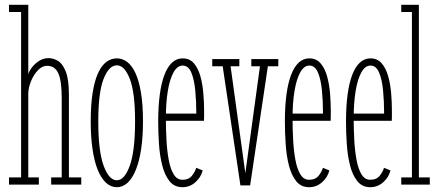

<svg xmlns="http://www.w3.org/2000/svg" viewBox="-20 -770 1837 801"><path d="M17.5 0V-30H68V-720H17.5V-750H98V-459Q99.5 -469.5 111 -485.8Q122.5 -502 141.2 -514.8Q160 -527.5 182.5 -527.5Q202 -527.5 221.5 -516.2Q241 -505 254.2 -472Q267.5 -439 267.5 -373.5V-30H319V0H193.5V-30H237.5V-360Q237.5 -433 223.2 -464.2Q209 -495.5 176.5 -495.5Q155.5 -495.5 137.8 -476.5Q120 -457.5 109.2 -430.8Q98.5 -404 98 -380V-30H142V0Z M467.5 11Q442 11 421.8 -8Q401.5 -27 387.2 -62.8Q373 -98.5 365.8 -149.2Q358.5 -200 358.5 -263.5Q358.5 -333 366.5 -383Q374.5 -433 389 -464.8Q403.5 -496.5 423.5 -511.5Q443.5 -526.5 467.5 -526.5Q491 -526.5 510.8 -511.5Q530.5 -496.5 545.2 -464.8Q560 -433 568.2 -383Q576.5 -333 576.5 -263.5Q576.5 -200 569 -149.2Q561.5 -98.5 547.2 -62.8Q533 -27 512.8 -8Q492.5 11 467.5 11ZM467.5 -18Q499.5 -18 521.5 -79Q543.5 -140 543.5 -263.5Q543.5 -384.5 521.5 -441Q499.5 -497.5 467.5 -497.5Q434.5 -497.5 412.2 -441Q390 -384.5 390 -263.5Q390 -140 412.2 -79Q434.5 -18 467.5 -18Z M741 11Q707.5 11 687.2 -14.2Q667 -39.5 656.8 -80.2Q646.5 -121 643.2 -169Q640 -217 640 -262.5Q640 -325.5 646.5 -374.8Q653 -424 666 -457.8Q679 -491.5 698 -509Q717 -526.5 742 -526.5Q771 -526.5 788.8 -506Q806.5 -485.5 815.8 -452.8Q825 -420 828.2 -381.8Q831.5 -343.5 831.5 -308Q831.5 -297 831.5 -286.5Q831.5 -276 831 -266H665.5V-296H799Q799 -348 794.5 -393.8Q790 -439.5 777.8 -468Q765.5 -496.5 742 -496.5Q720 -496.5 704.2 -468.5Q688.5 -440.5 680.2 -391.2Q672 -342 672 -278Q672 -231.5 674.5 -185.8Q677 -140 684 -102.5Q691 -65 704.8 -42.5Q718.5 -20 741 -20Q767.5 -20 781 -37.2Q794.5 -54.5 798.5 -70L825.5 -59Q818.5 -30.5 795.2 -9.8Q772 11 741 11Z M983 3.5 909 -493.5H865.5V-523.5H978.5V-493.5H942L1003.5 -47.5L1064.5 -493.5H1028.5V-523.5H1141V-493.5H1097.5L1023.5 3.5Z M1269.5 11Q1236 11 1215.8 -14.2Q1195.5 -39.5 1185.2 -80.2Q1175 -121 1171.8 -169Q1168.5 -217 1168.5 -262.5Q1168.5 -325.5 1175 -374.8Q1181.5 -424 1194.5 -457.8Q1207.5 -491.5 1226.5 -509Q1245.5 -526.5 1270.5 -526.5Q1299.5 -526.5 1317.2 -506Q1335 -485.5 1344.2 -452.8Q1353.5 -420 1356.8 -381.8Q1360 -343.5 1360 -308Q1360 -297 1360 -286.5Q1360 -276 1359.5 -266H1194V-296H1327.5Q1327.5 -348 1323 -393.8Q1318.5 -439.5 1306.2 -468Q1294 -496.5 1270.5 -496.5Q1248.5 -496.5 1232.8 -468.5Q1217 -440.5 1208.8 -391.2Q1200.5 -342 1200.5 -278Q1200.5 -231.5 1203 -185.8Q1205.5 -140 1212.5 -102.5Q1219.5 -65 1233.2 -42.5Q1247 -20 1269.5 -20Q1296 -20 1309.5 -37.2Q1323 -54.5 1327 -70L1354 -59Q1347 -30.5 1323.8 -9.8Q1300.5 11 1269.5 11Z M1524.5 11Q1491 11 1470.8 -14.2Q1450.5 -39.5 1440.2 -80.2Q1430 -121 1426.8 -169Q1423.5 -217 1423.5 -262.5Q1423.5 -325.5 1430 -374.8Q1436.5 -424 1449.5 -457.8Q1462.5 -491.5 1481.5 -509Q1500.5 -526.5 1525.5 -526.5Q1554.5 -526.5 1572.2 -506Q1590 -485.5 1599.2 -452.8Q1608.5 -420 1611.8 -381.8Q1615 -343.5 1615 -308Q1615 -297 1615 -286.5Q1615 -276 1614.5 -266H1449V-296H1582.5Q1582.5 -348 1578 -393.8Q1573.5 -439.5 1561.2 -468Q1549 -496.5 1525.5 -496.5Q1503.5 -496.5 1487.8 -468.5Q1472 -440.5 1463.8 -391.2Q1455.5 -342 1455.5 -278Q1455.5 -231.5 1458 -185.8Q1460.5 -140 1467.5 -102.5Q1474.5 -65 1488.2 -42.5Q1502 -20 1524.5 -20Q1551 -20 1564.5 -37.2Q1578 -54.5 1582 -70L1609 -59Q1602 -30.5 1578.8 -9.8Q1555.5 11 1524.5 11Z M1654 0V-30H1698.5V-720H1654V-750H1727.5V-30H1773V0Z"/></svg>

Font: Imbue Thin 10pt Thin
Style: Regular
Weight: 250
Version: Version 1.102